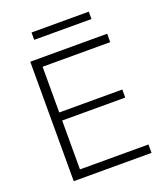

<svg xmlns="http://www.w3.org/2000/svg" viewBox="-149 -928 888 1030"><g transform="rotate(-20 294.5 -413.5)"><path d="M93 0H537V-48H146V-327H506V-373H146V-634H532V-682H93ZM153 -785H480V-827H153Z"/></g></svg>

Font: MV Cash ExtraLight
Style: Regular
Weight: 200
Designer: Rodrigo Fuenzalida
Foundry: fragTYPE
Version: Version 1.100;Glyphs 3.1.2 (3151)